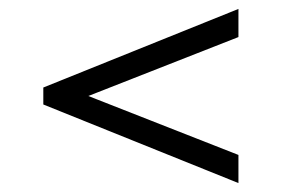

<svg xmlns="http://www.w3.org/2000/svg" viewBox="-20 -565 632 430"><path d="M514 -545V-482L160 -343V-357L514 -218V-155L77 -331V-369Z"/></svg>

Font: Pathway Extreme 8pt Thin Light
Style: Regular
Weight: 300
Version: Version 1.001;gftools[0.9.26]